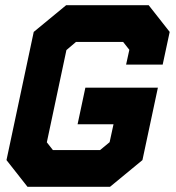

<svg xmlns="http://www.w3.org/2000/svg" viewBox="-20 -720 679 740"><path d="M86 0 5 -103 110 -597 235 -700H553L634 -597L607 -471H466L478.5 -528L454.5 -558.5H273L236 -527L160.5 -171.5L184 -141.5H365.5L402.5 -172L417.5 -241H279L309 -382H588.5L529 -103L404 0ZM139 -71H381.5L466.5 -141L502.5 -310H368H502.5L466.5 -141L381.5 -71H139L84 -141L173.5 -562.5L255 -629.5H505.5L556 -562.5L550.5 -536L556 -562.5L505.5 -629.5H255L173.5 -562.5L84 -141Z"/></svg>

Font: Tourney Black
Style: Italic
Weight: 900
Italic angle: -12°
Version: Version 1.015